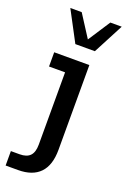

<svg xmlns="http://www.w3.org/2000/svg" viewBox="-176 -667 588 888"><g transform="rotate(20 118.5 -222.5)"><path d="M-24 171V100H19Q54 100 70.5 82.5Q87 65 87 28V-328H8V-398H181V19Q181 95 144.5 133Q108 171 37 171ZM87 -467 8 -616H64L134 -507L205 -616H261L183 -467Z"/></g></svg>

Font: Rokkitt SemiBold Medium
Style: Regular
Weight: 500
Version: Version 3.103